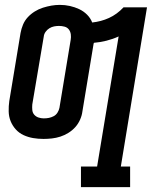

<svg xmlns="http://www.w3.org/2000/svg" viewBox="-20 -560 640 785"><path d="M311 205V121H377L465 -411Q441 -400 415 -393.5Q389 -387 364 -385Q364 -384 364 -383.5Q364 -383 363 -383L317 -105Q315 -88 307.5 -71Q300 -54 288 -40.5Q276 -27 260 -17Q244 -7 227 -1.5Q210 4 192.5 6Q175 8 158 8Q136 8 115.5 4.5Q95 1 76.5 -7.5Q58 -16 44.5 -31Q31 -46 23.5 -64.5Q16 -83 15.5 -104.5Q15 -126 18 -147L64 -425Q67 -442 74 -459Q81 -476 93.5 -489.5Q106 -503 122 -513Q138 -523 155.5 -528.5Q173 -534 190 -537Q207 -540 225 -540Q246 -540 266 -535.5Q286 -531 304 -522.5Q322 -514 336 -500Q350 -486 357 -468Q375 -470 392 -474.5Q409 -479 425.5 -486.5Q442 -494 457 -505Q472 -516 485 -530H581L474 121H512V205ZM159 -76Q170 -76 180 -78Q190 -80 199.5 -85Q209 -90 215 -99.5Q221 -109 223 -119L269 -397Q271 -408 269.5 -419.5Q268 -431 261.5 -439.5Q255 -448 244 -451Q233 -454 221 -454Q211 -454 201 -452Q191 -450 182 -444.5Q173 -439 166.5 -430Q160 -421 159 -411L112 -133Q111 -122 112 -110.5Q113 -99 120 -91Q127 -83 137.5 -79.5Q148 -76 159 -76Z"/></svg>

Font: Iosevka Curly Slab MdEx
Style: Italic
Weight: 500
Width: 7
Italic angle: -9°
Monospace: yes
Designer: Belleve Invis
Foundry: Belleve Invis
Version: Version 11.0.0; ttfautohint (v1.8.3)